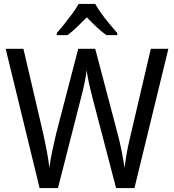

<svg xmlns="http://www.w3.org/2000/svg" viewBox="-20 -964 893 984"><path d="M843 -714 669 0H575L454 -463Q450 -480 445 -499Q440 -518 436 -537Q432 -556 429 -573Q426 -590 424 -604Q423 -594 420.5 -578Q418 -562 414 -543Q410 -524 405.5 -503.5Q401 -483 395 -462L277 0H183L9 -714H100L202 -277Q207 -253 212 -229.5Q217 -206 221 -184Q225 -162 228 -142Q231 -122 233 -104Q236 -125 239.5 -146.5Q243 -168 248 -190.5Q253 -213 258 -235.5Q263 -258 268 -280L381 -714H468L583 -278Q589 -257 594 -234Q599 -211 603.5 -189Q608 -167 611.5 -145.5Q615 -124 618 -104Q622 -132 626.5 -160.5Q631 -189 637.5 -219Q644 -249 651 -278L753 -714ZM468 -944Q480 -922 499.5 -895Q519 -868 541 -841.5Q563 -815 581 -795V-784H525Q501 -801 475.5 -825Q450 -849 425 -875Q399 -849 374 -825Q349 -801 326 -784H271V-795Q290 -816 311 -842.5Q332 -869 351.5 -895.5Q371 -922 383 -944Z"/></svg>

Font: Noto Sans Thai SemiCondensed
Style: Regular
Weight: 400
Width: 4
Designer: Monotype Design Team
Foundry: Monotype Imaging Inc.
Version: Version 2.001